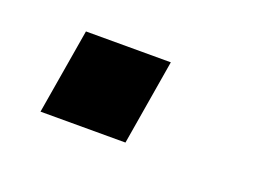

<svg xmlns="http://www.w3.org/2000/svg" viewBox="-39 -194 355 264"><g transform="rotate(20 139.0 -62.5)"><path d="M31.6 0H155.9L176.8 -125H52.6Z"/></g></svg>

Font: TID UI Medium
Style: Italic
Weight: 500
Italic angle: -9.39999°
Designer: The TID Project Authors
Foundry: Bakken & Bæck
Version: Version 1.001;hotconv 1.0.109;makeotfexe 2.5.65596